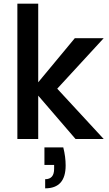

<svg xmlns="http://www.w3.org/2000/svg" viewBox="-20 -760 594 1050"><path d="M75 -740V0H189V-237L393 0H547L293 -275L547 -551H389L189 -310V-740ZM223 142H276V163C276 201 260 220 227 220V270C302 270 339 228 339 145C339 114 335 81 326 46H223Z"/></svg>

Font: Poppins Medium
Style: Regular
Weight: 500
Designer: Ninad Kale (Devanagari), Jonny Pinhorn (Latin)
Foundry: Indian Type Foundry
Version: 4.004